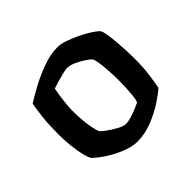

<svg xmlns="http://www.w3.org/2000/svg" viewBox="-114 -880 650 650"><g transform="rotate(-45 210.5 -555.0)"><path d="M201 -346Q179 -346 154.5 -355Q130 -364 108 -376.5Q86 -389 71.5 -400.5Q57 -412 52 -417Q46 -424 40.5 -446.5Q35 -469 32 -497Q29 -525 29 -549Q29 -597 32.5 -629.5Q36 -662 41 -688Q58 -699 90.5 -717Q123 -735 162 -749.5Q201 -764 235 -764Q251 -764 272.5 -756.5Q294 -749 315.5 -738.5Q337 -728 353 -717.5Q369 -707 376 -700Q381 -694 384 -676.5Q387 -659 389 -635.5Q391 -612 392 -590Q393 -568 393 -555Q393 -513 389 -482Q385 -451 380 -425Q366 -412 338 -393.5Q310 -375 274 -360.5Q238 -346 201 -346ZM216 -416Q228 -416 244 -421Q260 -426 274 -432Q288 -438 294 -441Q298 -451 299.5 -466.5Q301 -482 302 -499Q303 -516 303 -531Q303 -559 301.5 -584Q300 -609 297 -627Q294 -645 291 -649Q288 -654 273.5 -664Q259 -674 241 -682.5Q223 -691 208 -691Q201 -691 185 -687Q169 -683 153.5 -678.5Q138 -674 130 -671Q128 -662 125.5 -645Q123 -628 121 -609.5Q119 -591 119 -574Q119 -534 124.5 -501.5Q130 -469 135 -462Q138 -458 153 -447Q168 -436 186 -426Q204 -416 216 -416Z"/></g></svg>

Font: Texturina Medium 12pt SemiBold
Style: Regular
Weight: 600
Version: Version 1.002